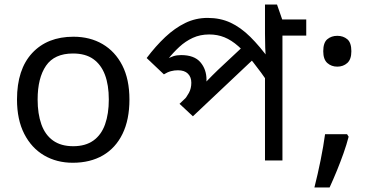

<svg xmlns="http://www.w3.org/2000/svg" viewBox="-20 -708 1655 847"><path d="M551 -269Q551 -180 520.5 -117.5Q490 -55 434 -22.5Q378 10 301 10Q230 10 174.5 -22.5Q119 -55 87 -117.5Q55 -180 55 -269Q55 -402 122 -474Q189 -546 304 -546Q377 -546 432.5 -513.5Q488 -481 519.5 -419.5Q551 -358 551 -269ZM146 -269Q146 -206 162.5 -159.5Q179 -113 214 -88Q249 -63 303 -63Q357 -63 392 -88Q427 -113 443.5 -159.5Q460 -206 460 -269Q460 -333 443 -378Q426 -423 391.5 -447.5Q357 -472 302 -472Q220 -472 183 -418Q146 -364 146 -269Z M1331 -622V-551H1226V0H1149V-396L1171 -332Q1130 -392 1096 -434.5Q1062 -477 1031.5 -504Q1001 -531 970 -543.5Q939 -556 903 -556Q863 -556 830.5 -541Q798 -526 771 -501Q744 -476 721 -447L713 -445Q729 -455 744.5 -460Q760 -465 779 -465Q837 -465 864 -433.5Q891 -402 891 -356Q891 -345 890 -335Q889 -325 887 -320L870 -326Q882 -339 893 -351Q904 -363 916.5 -375Q929 -387 942 -400L1066 -516L1115 -463L831 -195L772 -250L854 -328L818 -285L788 -262Q803 -279 813.5 -298.5Q824 -318 824 -343Q824 -368 809 -383Q794 -398 765 -398Q749 -398 734 -394Q719 -390 703 -380L627 -452Q667 -505 709 -544.5Q751 -584 797 -606.5Q843 -629 896 -629Q952 -629 997 -608Q1042 -587 1084 -545.5Q1126 -504 1172 -441L1154 -446Q1151 -470 1150 -498Q1149 -526 1149 -558V-688H1202L1225 -622Z M1511 -116 1518 -105Q1509 -70 1495.5 -32Q1482 6 1466.5 44Q1451 82 1434 119H1367Q1382 60 1394.5 -2Q1407 -64 1414 -116ZM1468 -414Q1442 -414 1424 -430Q1406 -446 1406 -482Q1406 -520 1424 -535Q1442 -550 1468 -550Q1494 -550 1512 -535Q1530 -520 1530 -482Q1530 -446 1512 -430Q1494 -414 1468 -414Z"/></svg>

Font: hexlbangla05
Style: Book
Weight: 400
Designer: Jelle Bosma - Monotype Design Team
Foundry: Monotype Imaging Inc.
Version: Version 2.003